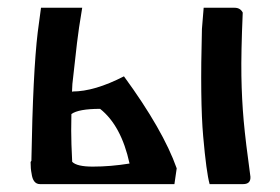

<svg xmlns="http://www.w3.org/2000/svg" viewBox="-20 -467 711 487"><path d="M575.2 -447.3Q589.4 -447.3 595.7 -435.1Q591.3 -333.5 592.3 -274.2Q593.3 -214.8 598.1 -160.9Q603 -106.9 615.2 -18.6Q616.2 0 596.7 0H511.7Q503.4 -29.8 495.4 -120.8Q487.3 -211.9 492.2 -393.6L496.6 -447.3ZM59.6 -59.1Q63.5 -283.7 75.7 -385.3L84 -447.3H188.5Q179.2 -392.1 175.3 -357.9L163.6 -253.9Q163.1 -243.7 162.6 -233.4L163.6 -234.9Q219.7 -234.9 294.4 -273.4Q393.6 -137.7 428.2 -40L422.4 0H166.5H81.5Q63.5 0 60.1 -26.9Q57.6 -38.6 57.6 -56.2ZM161.1 -177.7Q160.6 -154.8 160.6 -135.7Q160.6 -104.5 163.1 -56.6Q174.8 -44.4 215.3 -44.4Q260.3 -44.4 308.6 -52.2Q287.6 -148.4 233.9 -190.9Q179.2 -190.9 161.1 -177.7ZM59.6 -59.1Q63.5 -283.7 75.7 -385.3L84 -447.3H188.5Q179.2 -392.1 175.3 -357.9L163.6 -253.9Q163.1 -243.7 162.6 -233.4L163.6 -234.9Q219.7 -234.9 294.4 -273.4Q393.6 -137.7 428.2 -40L422.4 0H166.5H81.5Q63.5 0 60.1 -26.9Q57.6 -38.6 57.6 -56.2ZM161.1 -177.7Q160.6 -154.8 160.6 -135.7Q160.6 -104.5 163.1 -56.6Q174.8 -44.4 215.3 -44.4Q260.3 -44.4 308.6 -52.2Q287.6 -148.4 233.9 -190.9Q179.2 -190.9 161.1 -177.7Z"/></svg>

Font: Panteley
Style: Regular
Weight: 500
Designer: Kalashnikov Yuriy
Foundry: Øêîëà ïàâà èìåíè ñâÿòîãî àâíîàïîñòîëüíîãî Âëàäèìèà
Version: Version 1.80 April 12, 2018